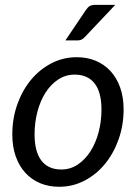

<svg xmlns="http://www.w3.org/2000/svg" viewBox="-20 -744 559 772"><path d="M29.5 0ZM226.5 -62.5Q263 -62.5 292.8 -82.5Q322.5 -102.5 343.8 -135.8Q365 -169 376.5 -212.5Q388 -256 388 -303.5Q388 -373.5 360.2 -408.8Q332.5 -444 280.5 -444Q243.5 -444 213.8 -424.2Q184 -404.5 163 -371.5Q142 -338.5 130.5 -295Q119 -251.5 119 -204Q119 -134 146.5 -98.2Q174 -62.5 226.5 -62.5ZM218 7Q176.5 7 142 -7.2Q107.5 -21.5 82.5 -48.5Q57.5 -75.5 43.5 -114.5Q29.5 -153.5 29.5 -203.5Q29.5 -267.5 49.5 -324Q69.5 -380.5 104.5 -422.8Q139.5 -465 186.8 -489.5Q234 -514 288.5 -514Q330 -514 364.5 -499.8Q399 -485.5 424 -458.5Q449 -431.5 463 -392.5Q477 -353.5 477 -304Q477 -240.5 457 -184Q437 -127.5 402.2 -85Q367.5 -42.5 320 -17.8Q272.5 7 218 7ZM443.5 -724.5 321.5 -595.5Q314.5 -588 308 -584.8Q301.5 -581.5 292 -581.5H243L324.5 -702.5Q332 -714 340.2 -719.2Q348.5 -724.5 363.5 -724.5Z"/></svg>

Font: Lato
Style: Italic
Weight: 400
Italic angle: -7°
Designer: Lukasz Dziedzic
Foundry: tyPoland Lukasz Dziedzic
Version: Version 2.007; 2014-02-27